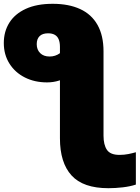

<svg xmlns="http://www.w3.org/2000/svg" viewBox="-34 -807 734 1009"><path d="M594 7Q619 7 641 2.5Q663 -2 680 -7V163Q650 173 611 177.5Q572 182 536 182Q403 182 342 115Q281 48 281 -80V-561Q281 -584 274.5 -600Q268 -616 254 -624Q240 -632 219 -632Q189 -632 174 -617Q159 -602 159 -575Q159 -546 177 -528Q195 -510 227 -510Q257 -510 281 -527.5Q305 -545 319 -581L416 -539Q382 -451 331.5 -412.5Q281 -374 213 -374Q148 -374 96.5 -400Q45 -426 15.5 -473Q-14 -520 -14 -581Q-14 -641 15 -687.5Q44 -734 101.5 -760.5Q159 -787 243 -787Q327 -787 387 -759.5Q447 -732 478.5 -676Q510 -620 510 -537V-94Q510 -46 528 -19.5Q546 7 594 7Z"/></svg>

Font: Unbounded ExtraBold
Style: Regular
Weight: 800
Designer: Luke Prowse, Jean-Baptiste Morizot, Fátima Lázaro, Florian Runge
Foundry: NaN
Version: Version 1.701;gftools[0.9.28.dev5+ged2979d]